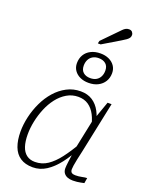

<svg xmlns="http://www.w3.org/2000/svg" viewBox="-185 -1115 947 1219"><g transform="rotate(20 288.5 -505.5)"><path d="M478 -377 458 -347Q448 -399 429.5 -434.5Q411 -470 382.5 -489.5Q354 -509 314 -509Q272 -509 236.5 -488Q201 -467 174 -432Q147 -397 129 -353.5Q111 -310 101.5 -264Q92 -218 92 -176Q92 -128 103 -94.5Q114 -61 137 -43.5Q160 -26 194 -26Q241 -26 279 -51.5Q317 -77 352.5 -123.5Q388 -170 425 -234L432 -203Q400 -140 362.5 -91.5Q325 -43 283 -16Q241 11 192 11Q142 11 108.5 -11Q75 -33 59 -75.5Q43 -118 43 -176Q43 -225 55 -277Q67 -329 90 -377.5Q113 -426 146.5 -464Q180 -502 223 -524.5Q266 -547 316 -547Q363 -547 396 -525.5Q429 -504 449.5 -465.5Q470 -427 478 -377ZM527 -537 455 -193Q447 -158 441.5 -132Q436 -106 433.5 -89Q431 -72 431 -63Q431 -47 439.5 -40.5Q448 -34 464 -34Q488 -34 508 -38.5Q528 -43 542 -43L536 -7Q526 -5 514 -2.5Q502 0 488.5 1.5Q475 3 461 3Q441 3 425 -3Q409 -9 399.5 -22Q390 -35 390 -55Q390 -70 394.5 -104Q399 -138 404 -173V-180L450 -401L455 -410L500 -537ZM351 -784Q328 -784 311 -774Q294 -764 285.5 -746.5Q277 -729 277 -707Q277 -677 295 -661.5Q313 -646 342 -646Q366 -646 382.5 -655.5Q399 -665 408 -682.5Q417 -700 417 -723Q417 -753 399 -768.5Q381 -784 351 -784ZM463 -723Q463 -691 448 -666.5Q433 -642 406 -628Q379 -614 342 -614Q310 -614 285 -625.5Q260 -637 245.5 -658Q231 -679 231 -707Q231 -739 245.5 -763.5Q260 -788 287.5 -802Q315 -816 352 -816Q384 -816 409 -804.5Q434 -793 448.5 -772Q463 -751 463 -723ZM407 -980Q420 -993 429 -1002.5Q438 -1012 448 -1017Q458 -1022 469 -1022Q484 -1022 491.5 -1013Q499 -1004 499 -993Q499 -982 493.5 -974Q488 -966 477 -958Q466 -950 449 -940L332 -870H313L317 -888Z"/></g></svg>

Font: Roboto Serif 20pt Thin
Style: Italic
Weight: 250
Italic angle: -10°
Version: Version 1.007